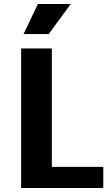

<svg xmlns="http://www.w3.org/2000/svg" viewBox="-20 -943 553 963"><path d="M498 -106V0H86V-700H240V-106ZM170 -923H335L224 -772H98Z"/></svg>

Font: Krub
Style: Bold
Weight: 700
Version: Version 1.000; ttfautohint (v1.6)